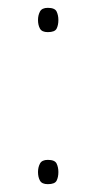

<svg xmlns="http://www.w3.org/2000/svg" viewBox="-20 -555 246 490"><path d="M77 -504Q77 -516 82 -525.5Q87 -535 102 -535Q120 -535 124.5 -525.5Q129 -516 129 -504Q129 -491 124.5 -482Q120 -473 102 -473Q87 -473 82 -482Q77 -491 77 -504ZM77 -116Q77 -128 82 -137.5Q87 -147 102 -147Q120 -147 124.5 -137.5Q129 -128 129 -116Q129 -103 124.5 -94Q120 -85 102 -85Q87 -85 82 -94Q77 -103 77 -116Z"/></svg>

Font: Noto Sans Kannada UI ExtraCondensed Thin
Style: Regular
Weight: 100
Width: 2
Designer: Jelle Bosma - Monotype Design Team
Foundry: Monotype Imaging Inc.
Version: Version 2.005; ttfautohint (v1.8.4.7-5d5b)